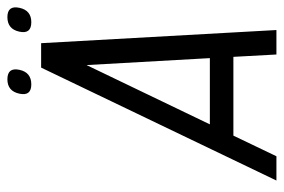

<svg xmlns="http://www.w3.org/2000/svg" viewBox="-143 -617 760 514"><g transform="rotate(-90 237.0 -360.0)"><path d="M10.7 0 313 -629.9H378.4L413.6 0H348.1L341.8 -115.2H130.9L75.7 0ZM338.4 -178.2 319.8 -508.3 161.1 -178.2ZM281.7 -720.2Q314 -720.2 307.1 -688Q300.3 -656.2 268.1 -656.2Q236.3 -656.2 243.2 -688Q250 -720.2 281.7 -720.2ZM448.2 -720.2Q480 -720.2 473.1 -688Q466.3 -656.2 434.6 -656.2Q402.3 -656.2 409.2 -688Q416 -720.2 448.2 -720.2Z"/></g></svg>

Font: Fibel Nord
Style: Italic
Weight: 400
Designer: Peter Wiegel
Foundry: Peter Wioegel
Version: Version 000.000